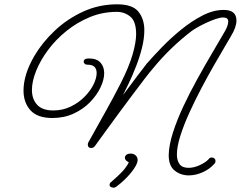

<svg xmlns="http://www.w3.org/2000/svg" viewBox="-20 -642 1116 890"><path d="M855 171Q818 171 790 149Q762 127 762 77Q763 31 781.5 -27Q800 -85 829.5 -148Q859 -211 893.5 -273.5Q928 -336 961 -392Q994 -448 1019 -491Q1030 -509 1034 -521.5Q1038 -534 1038 -542Q1038 -561 1015 -561Q1000 -561 978.5 -553.5Q957 -546 934.5 -535.5Q912 -525 894 -514.5Q876 -504 868 -498Q770 -423 690 -326Q675 -309 649.5 -275.5Q624 -242 593.5 -201.5Q563 -161 532.5 -119.5Q502 -78 476.5 -43Q451 -8 435.5 13.5Q420 35 420 35Q413 44 403 44Q387 44 387 28Q387 23 390 17Q390 17 400.5 -1.5Q411 -20 428 -51Q445 -82 465.5 -118Q486 -154 505 -190Q524 -226 539 -255Q578 -332 594.5 -389Q611 -446 611 -484Q611 -543 584 -565Q557 -587 522 -587Q455 -587 396 -562.5Q337 -538 287.5 -498Q238 -458 202.5 -410Q167 -362 147.5 -313.5Q128 -265 128 -225Q128 -183 152 -156.5Q176 -130 227 -130Q271 -130 308 -148Q345 -166 372 -193.5Q399 -221 413.5 -250.5Q428 -280 428 -303Q428 -342 387 -342H386Q377 -342 372.5 -346.5Q368 -351 368 -356Q368 -371 392 -371Q429 -371 446 -351.5Q463 -332 463 -303Q463 -273 446 -237Q429 -201 397.5 -168.5Q366 -136 321.5 -115.5Q277 -95 223 -95Q153 -95 121 -131Q89 -167 89 -222Q89 -297 140 -384Q176 -445 233.5 -499.5Q291 -554 365 -588Q439 -622 523 -622Q594 -622 621.5 -588Q649 -554 649 -502Q649 -463 638 -419.5Q627 -376 610.5 -334Q594 -292 577.5 -257Q561 -222 550 -201Q585 -248 615 -288Q645 -328 661 -348Q689 -380 730 -422.5Q771 -465 819.5 -504.5Q868 -544 918.5 -570Q969 -596 1017 -596Q1076 -596 1076 -547Q1076 -516 1051 -475Q1043 -461 1022 -425.5Q1001 -390 972.5 -340.5Q944 -291 914 -234Q884 -177 858 -120Q832 -63 816 -12.5Q800 38 800 74Q800 102 812.5 119Q825 136 854 136Q879 136 906 123.5Q933 111 947 96Q952 88 962 88Q969 88 974 92.5Q979 97 979 104Q979 112 974 117Q952 142 919.5 156.5Q887 171 855 171ZM506 228Q498 228 491 223Q488 220 488 215Q488 206 496 201Q543 160 558 140.5Q573 121 577 110Q559 102 559 89Q559 81 566 75.5Q573 70 586 70Q600 70 609 78.5Q618 87 618 100Q618 115 600.5 141Q583 167 552 196Q545 203 536 210Q527 217 517 225Q511 228 506 228Z"/></svg>

Font: Meow Script
Style: Regular
Weight: 400
Designer: Robert E. Leuschke
Foundry: Robert E. Leuschke
Version: Version 1.010; ttfautohint (v1.8.3)